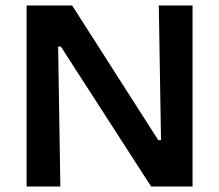

<svg xmlns="http://www.w3.org/2000/svg" viewBox="-20 -680 799 700"><path d="M77 0V-660H243L557 -169H567L559 -660H682V0H531L202 -510H192L200 0Z"/></svg>

Font: Bricolage Grotesque 16pt SemiBold
Style: Regular
Weight: 600
Version: Version 1.001;gftools[0.9.33.dev8+g029e19f]